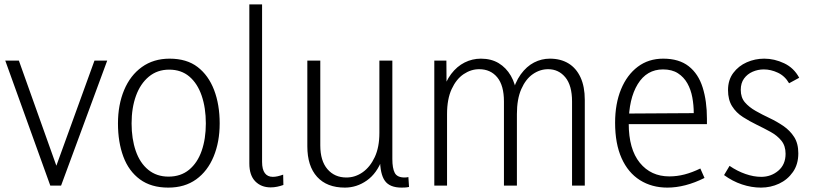

<svg xmlns="http://www.w3.org/2000/svg" viewBox="-20 -845 3705 874"><path d="M410 -569H468L258 0H209L4 -569H66L245 -67H228Z M917 -283Q917 -354 898 -409.5Q879 -465 842 -496.5Q805 -528 750 -528Q696 -528 657.5 -496Q619 -464 599 -409Q579 -354 579 -283Q579 -213 598 -158Q617 -103 655 -72Q693 -41 747 -41Q803 -41 841 -72.5Q879 -104 898 -158.5Q917 -213 917 -283ZM980 -283Q980 -199 952.5 -132.5Q925 -66 873 -28.5Q821 9 746 9Q668 9 617 -28.5Q566 -66 541.5 -132Q517 -198 517 -283Q517 -368 545 -435Q573 -502 626 -540Q679 -578 752 -578Q830 -578 879.5 -540Q929 -502 954.5 -435.5Q980 -369 980 -283Z M1115 -101V-825H1173V-108Q1173 -74 1185.5 -57Q1198 -40 1222 -40Q1232 -40 1243.5 -42.5Q1255 -45 1269 -50L1270 -3Q1256 2 1241.5 5Q1227 8 1212 8Q1169 8 1142 -19.5Q1115 -47 1115 -101Z M1710 -121H1720Q1696 -56 1650 -23.5Q1604 9 1550 9Q1468 9 1423.5 -40Q1379 -89 1379 -179V-569H1438V-183Q1438 -113 1470.5 -75Q1503 -37 1557 -37Q1597 -37 1631 -61Q1665 -85 1686 -130Q1707 -175 1707 -240V-569H1766V-121Q1766 -79 1777 -58Q1788 -37 1822 -37Q1826 -37 1830.5 -37.5Q1835 -38 1839 -39L1842 6Q1833 8 1824.5 8.5Q1816 9 1808 9Q1754 9 1732 -22Q1710 -53 1710 -121Z M2642 0H2584V-383Q2584 -456 2553.5 -493Q2523 -530 2475 -530Q2438 -530 2405.5 -507.5Q2373 -485 2353 -439.5Q2333 -394 2333 -326V0H2274V-383Q2274 -456 2243.5 -493Q2213 -530 2161 -530Q2124 -530 2090.5 -507.5Q2057 -485 2036 -439.5Q2015 -394 2015 -326V0H1957V-569H2012L2013 -420H1993Q2007 -473 2033.5 -508Q2060 -543 2095 -560.5Q2130 -578 2169 -578Q2216 -578 2250 -557.5Q2284 -537 2305.5 -500Q2327 -463 2332 -413H2310Q2324 -470 2350.5 -506.5Q2377 -543 2411 -560.5Q2445 -578 2483 -578Q2532 -578 2567.5 -556.5Q2603 -535 2622.5 -493Q2642 -451 2642 -390Z M3018 9Q2947 9 2893 -25Q2839 -59 2809.5 -125Q2780 -191 2780 -286Q2780 -373 2807 -438.5Q2834 -504 2883 -541Q2932 -578 2999 -578Q3071 -578 3115 -543.5Q3159 -509 3178.5 -447Q3198 -385 3198 -305V-280H2813L2814 -328L3138 -330Q3138 -366 3131.5 -401.5Q3125 -437 3109 -465.5Q3093 -494 3066 -511.5Q3039 -529 2998 -529Q2924 -529 2883 -462Q2842 -395 2842 -283Q2842 -166 2892.5 -104Q2943 -42 3027 -42Q3062 -42 3096.5 -51Q3131 -60 3168 -78L3187 -35Q3143 -13 3100.5 -2Q3058 9 3018 9Z M3444 9Q3401 9 3357.5 -5.5Q3314 -20 3276 -48L3301 -90Q3336 -66 3373.5 -53Q3411 -40 3445 -40Q3490 -40 3523 -68Q3556 -96 3556 -145Q3556 -181 3537 -204.5Q3518 -228 3488 -244.5Q3458 -261 3425 -277Q3392 -293 3361.5 -312.5Q3331 -332 3312.5 -361.5Q3294 -391 3294 -435Q3294 -481 3318 -513Q3342 -545 3379.5 -561.5Q3417 -578 3459 -578Q3505 -578 3549.5 -557Q3594 -536 3618 -491L3572 -466Q3553 -499 3521 -514Q3489 -529 3457 -529Q3430 -529 3406 -518.5Q3382 -508 3367 -487.5Q3352 -467 3352 -436Q3352 -401 3371 -379Q3390 -357 3420 -340Q3450 -323 3483 -307.5Q3516 -292 3546 -271.5Q3576 -251 3595 -221.5Q3614 -192 3614 -147Q3614 -97 3589.5 -62Q3565 -27 3526.5 -9Q3488 9 3444 9Z"/></svg>

Font: Yaldevi ExtraLight Light
Style: Regular
Weight: 300
Version: Version 1.100